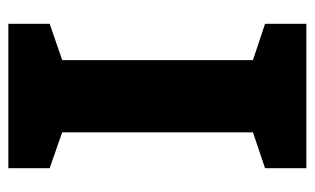

<svg xmlns="http://www.w3.org/2000/svg" viewBox="-167 -587 754 460"><g transform="rotate(90 210.0 -357.0)"><path d="M383 0H37V-99L124 -129V-586L37 -615V-714H383V-615L297 -586V-129L383 -99Z"/></g></svg>

Font: Noto Sans Hebrew Thin ExtraBold
Style: Regular
Weight: 800
Version: Version 3.001